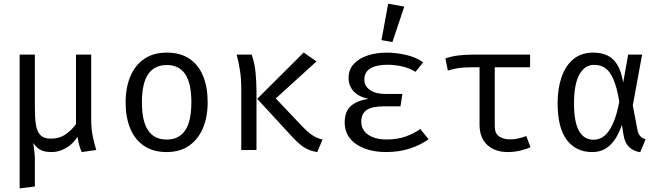

<svg xmlns="http://www.w3.org/2000/svg" viewBox="-20 -828 3640 1060"><path d="M483.5 -526.5V-167.5Q483.5 -116 492.5 -73.2Q501.5 -30.5 511.5 0L432 11.5Q424 -1.5 417.2 -27.8Q410.5 -54 408 -73Q384.5 -34.5 345.5 -11.5Q306.5 11.5 267 11.5Q227 11.5 204.8 0.2Q182.5 -11 163.5 -38.5Q167 -12 169.8 10.2Q172.5 32.5 172.5 48.5V201.5L88.5 212V-526.5H172.5V-231.5Q172.5 -179 178 -141Q183.5 -103 202.5 -82.8Q221.5 -62.5 261 -62.5Q308.5 -62.5 342.8 -86.8Q377 -111 399.5 -142.5V-526.5Z M901 -537.5Q975.5 -537.5 1025.8 -503.8Q1076 -470 1101.2 -408.5Q1126.5 -347 1126.5 -263.5Q1126.5 -183 1100.5 -121Q1074.5 -59 1024.2 -23.8Q974 11.5 900 11.5Q826 11.5 775.5 -22.5Q725 -56.5 699.2 -118.2Q673.5 -180 673.5 -262.5Q673.5 -344 699.5 -406Q725.5 -468 776.2 -502.8Q827 -537.5 901 -537.5ZM901 -469Q833 -469 798.2 -418.8Q763.5 -368.5 763.5 -262.5Q763.5 -158.5 797.8 -108Q832 -57.5 900 -57.5Q968 -57.5 1002.2 -108Q1036.5 -158.5 1036.5 -263.5Q1036.5 -368.5 1002.5 -418.8Q968.5 -469 901 -469Z M1656.5 -538 1727.5 -489 1502.5 -284.5 1649.5 -129.5Q1682 -96 1706 -80.5Q1730 -65 1760.5 -57.5L1731.5 11.5Q1702.5 7 1680 -3.2Q1657.5 -13.5 1637.8 -30Q1618 -46.5 1598 -67.5L1400 -282.5ZM1369.5 -526.5Q1386.5 -478.5 1391.2 -424Q1396 -369.5 1396 -324.5V0H1312V-340.5Q1312 -392 1305.2 -437Q1298.5 -482 1286.5 -526.5Z M2191 -241H2101Q2034 -241 2004.2 -220.5Q1974.5 -200 1974.5 -155.5Q1974.5 -111.5 2012 -84.8Q2049.5 -58 2115.5 -58Q2173 -58 2218.5 -74Q2264 -90 2300.5 -115.5L2346 -59.5Q2308 -30.5 2247.5 -9.5Q2187 11.5 2110.5 11.5Q2046 11.5 1994.5 -7.5Q1943 -26.5 1913 -63Q1883 -99.5 1883 -152.5Q1883 -212.5 1917.2 -243Q1951.5 -273.5 2015 -282Q1960 -293.5 1932.2 -324Q1904.5 -354.5 1904.5 -397.5Q1904.5 -444 1933.2 -475Q1962 -506 2010 -521.8Q2058 -537.5 2116 -537.5Q2166 -537.5 2221 -525Q2276 -512.5 2316.5 -484L2274 -431.5Q2240 -452.5 2199.5 -461.5Q2159 -470.5 2119.5 -470.5Q2059 -470.5 2025.2 -450.5Q1991.5 -430.5 1991.5 -388.5Q1991.5 -352.5 2022.5 -331Q2053.5 -309.5 2106.5 -309.5H2201.5ZM2123 -807.5 2212 -791.5 2146.5 -596 2086 -606.5Z M2906.5 -526.5V-456.5H2582.5Q2558 -456.5 2539 -455.2Q2520 -454 2500.2 -450.2Q2480.5 -446.5 2452.5 -438.5L2439 -505.5Q2474 -517.5 2511.8 -522Q2549.5 -526.5 2594.5 -526.5ZM2711.5 -472.5V-130Q2711.5 -91.5 2735.5 -75Q2759.5 -58.5 2797.5 -58.5Q2818.5 -58.5 2841.2 -63.5Q2864 -68.5 2885.5 -77L2908.5 -15.5Q2890.5 -6 2854.8 2.8Q2819 11.5 2783.5 11.5Q2712 11.5 2669.8 -28.2Q2627.5 -68 2627.5 -139.5V-472.5Z M3255 -537.5Q3299.5 -537.5 3332.5 -522.2Q3365.5 -507 3387.8 -471Q3410 -435 3420.5 -372.5L3448 -526.5H3525L3473.5 -246L3499.5 -109.5Q3504 -88.5 3514.2 -77.2Q3524.5 -66 3544 -58.5L3514.5 12.5Q3477 6.5 3453 -16.5Q3429 -39.5 3422.5 -82.5L3413.5 -139Q3400 -98.5 3378.8 -64.2Q3357.5 -30 3326 -9.2Q3294.5 11.5 3249.5 11.5Q3160 11.5 3109.2 -55.5Q3058.5 -122.5 3058.5 -258.5Q3058.5 -340 3080.5 -403Q3102.5 -466 3146 -501.8Q3189.5 -537.5 3255 -537.5ZM3261.5 -470Q3207.5 -470 3178.2 -415.8Q3149 -361.5 3149 -258.5Q3149 -154 3176.5 -105.2Q3204 -56.5 3257.5 -56.5Q3276 -56.5 3295.5 -64.8Q3315 -73 3333.8 -95.2Q3352.5 -117.5 3369.5 -159Q3386.5 -200.5 3399 -267Q3385.5 -348 3365.8 -392Q3346 -436 3320.2 -453Q3294.5 -470 3261.5 -470Z"/></svg>

Font: Fira Code Light
Style: Regular
Weight: 400
Monospace: yes
Version: Version 5.002